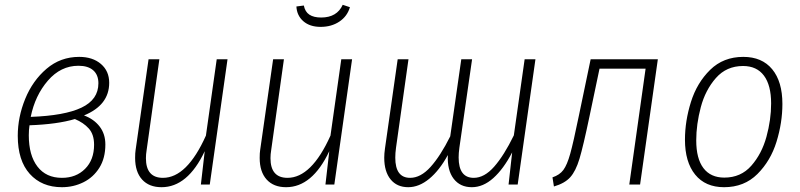

<svg xmlns="http://www.w3.org/2000/svg" viewBox="-20 -769 3333 800"><path d="M435 -424Q435 -331 330 -288Q371 -273 395 -242Q419 -211 419 -167Q419 -110 394 -70Q369 -30 327.5 -9.5Q286 11 238 11Q154 11 104 -44.5Q54 -100 54 -203Q54 -281 85 -357Q116 -433 174 -482.5Q232 -532 310 -532Q366 -532 400.5 -502.5Q435 -473 435 -424ZM108 -282Q249 -287 319.5 -320.5Q390 -354 390 -422Q390 -457 368.5 -476Q347 -495 307 -495Q233 -495 179.5 -433Q126 -371 108 -282ZM103 -247Q100 -228 100 -205Q100 -122 136 -75Q172 -28 238 -28Q297 -28 334.5 -65.5Q372 -103 372 -166Q372 -209 350 -233.5Q328 -258 292 -273Q218 -251 103 -247Z M543 -111Q543 -132 545 -144L599 -522H644L591 -144Q588 -126 588 -110Q588 -28 659 -28Q759 -28 838 -204L883 -522H928L854 0H817L833 -139Q762 11 653 11Q601 11 572 -21Q543 -53 543 -111Z M1062 -111Q1062 -132 1064 -144L1118 -522H1163L1110 -144Q1107 -126 1107 -110Q1107 -28 1178 -28Q1278 -28 1357 -204L1402 -522H1447L1373 0H1336L1352 -139Q1281 11 1172 11Q1120 11 1091 -21Q1062 -53 1062 -111ZM1215 -742 1246 -746Q1251 -720 1269 -708Q1287 -696 1318 -696Q1384 -696 1408 -749L1438 -739Q1427 -701 1394 -679Q1361 -657 1316 -657Q1271 -657 1244 -680.5Q1217 -704 1215 -742Z M2211 -522 2137 0H2099L2114 -134Q2078 -65 2035.5 -27Q1993 11 1946 11Q1897 11 1870 -24.5Q1843 -60 1846 -123Q1811 -59 1768.5 -24Q1726 11 1681 11Q1634 11 1607.5 -21.5Q1581 -54 1581 -112Q1581 -129 1584 -150L1637 -522H1682L1630 -153Q1627 -131 1627 -112Q1627 -28 1689 -28Q1733 -28 1774 -73.5Q1815 -119 1856 -201L1902 -522H1947L1894 -153Q1891 -131 1891 -113Q1891 -28 1954 -28Q1998 -28 2039 -74.5Q2080 -121 2121 -205L2166 -522Z M2647 0H2602L2670 -483H2478L2436 -283Q2410 -159 2394.5 -107.5Q2379 -56 2356 -30.5Q2333 -5 2288 8L2282 -30Q2312 -40 2327.5 -61Q2343 -82 2356 -128.5Q2369 -175 2392 -287L2441 -522H2721Z M2834 -187Q2834 -265 2859 -344.5Q2884 -424 2939 -478Q2994 -532 3077 -532Q3155 -532 3197.5 -480.5Q3240 -429 3240 -336Q3240 -258 3215.5 -178.5Q3191 -99 3136 -44Q3081 11 2997 11Q2919 11 2876.5 -41.5Q2834 -94 2834 -187ZM3193 -338Q3193 -414 3163 -454Q3133 -494 3076 -494Q3007 -494 2963 -444Q2919 -394 2900 -322.5Q2881 -251 2881 -184Q2881 -108 2911 -68.5Q2941 -29 2998 -29Q3067 -29 3110.5 -78.5Q3154 -128 3173.5 -199Q3193 -270 3193 -338Z"/></svg>

Font: Fira Sans Condensed ExtraLight
Style: Italic
Weight: 275
Width: 3
Italic angle: -8°
Designer: Carrois Corporate & Edenspiekermann AG
Foundry: Carrois Corporate GbR & Edenspiekermann AG
Version: Version 4.203